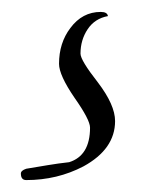

<svg xmlns="http://www.w3.org/2000/svg" viewBox="-20 -22 264 322"><path d="M24 280Q15 280 15 269Q15 264 24 261Q42 258 60 255Q78 252 96 250Q131 239 131 192Q131 179 105 142Q79 104 79 85Q79 50 98 25Q118 -2 149 -2Q160 -2 161 5Q139 9 127 27Q115 45 115 68Q115 79 144 116Q173 154 173 181Q173 228 120 257Q76 280 24 280Z"/></svg>

Font: WindSong
Style: Regular
Weight: 400
Designer: Robert E. Leuschke
Foundry: Robert E. Leuschke
Version: Version 1.010; ttfautohint (v1.8.3)